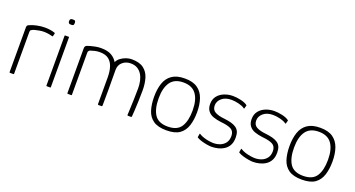

<svg xmlns="http://www.w3.org/2000/svg" viewBox="-43 -1151 3108 1679"><g transform="rotate(20 1511.5 -311.0)"><path d="M214 -477Q267 -477 306 -464Q308 -463 311 -461.5Q314 -460 313 -456L307 -431Q306 -428 304 -427Q302 -426 299 -428Q281 -433 260 -436Q239 -439 217 -439Q201 -439 180.5 -435.5Q160 -432 142.5 -427.5Q125 -423 118 -419Q113 -416 106.5 -412Q100 -408 100 -394V-6Q100 -2 99 -1Q98 0 95 0H63Q61 0 59.5 -1Q58 -2 58 -5V-419Q58 -433 62 -438Q66 -443 74 -447Q103 -461 142 -469Q181 -477 214 -477Z M447 -603Q447 -590 442.5 -584Q438 -578 421 -578Q405 -578 399.5 -584Q394 -590 394 -603Q394 -615 399.5 -621Q405 -627 421 -627Q439 -627 443 -621Q447 -615 447 -603ZM442 -5Q442 0 438 0H405Q401 0 401 -5V-467Q401 -472 405 -472H438Q442 -472 442 -467Z M601 0Q596 0 596 -5V-421Q596 -435 600.5 -441Q605 -447 613 -451Q624 -455 644.5 -461Q665 -467 690 -471.5Q715 -476 739 -476Q799 -476 835.5 -455.5Q872 -435 891 -401Q902 -425 924.5 -441.5Q947 -458 973.5 -467Q1000 -476 1024 -476Q1096 -476 1135.5 -446.5Q1175 -417 1190.5 -366.5Q1206 -316 1206 -253Q1206 -202 1204 -152.5Q1202 -103 1200 -64.5Q1198 -26 1196 -7Q1196 -3 1194 -1.5Q1192 0 1189 0H1162Q1158 0 1156.5 -1.5Q1155 -3 1155 -7Q1156 -20 1157.5 -60Q1159 -100 1161 -153Q1163 -206 1163 -257Q1163 -291 1156 -323.5Q1149 -356 1133 -382Q1117 -408 1091.5 -423.5Q1066 -439 1028 -439Q984 -439 953 -412Q922 -385 922 -340Q922 -282 922.5 -238.5Q923 -195 923 -158.5Q923 -122 922.5 -86Q922 -50 922 -9Q922 0 913 0H887Q880 0 880 -7V-253Q880 -309 867 -350.5Q854 -392 824 -415.5Q794 -439 741 -439Q717 -439 695.5 -434Q674 -429 657 -423Q638 -416 638 -397V-5Q638 0 633 0Z M1519 5Q1440 5 1396.5 -25.5Q1353 -56 1336 -110.5Q1319 -165 1319 -236Q1319 -307 1337.5 -361.5Q1356 -416 1400 -446.5Q1444 -477 1519 -477Q1594 -477 1637.5 -446.5Q1681 -416 1700 -361.5Q1719 -307 1719 -236Q1719 -165 1701.5 -110.5Q1684 -56 1641.5 -25.5Q1599 5 1519 5ZM1519 -30Q1607 -30 1642 -84.5Q1677 -139 1677 -236Q1677 -334 1639 -387Q1601 -440 1519 -440Q1437 -440 1399 -387Q1361 -334 1361 -236Q1361 -138 1396.5 -84Q1432 -30 1519 -30Z M1804 -65Q1804 -68 1806 -68Q1808 -68 1811 -66Q1827 -55 1851.5 -47Q1876 -39 1901.5 -35Q1927 -31 1944 -31Q1977 -31 2006 -42.5Q2035 -54 2053.5 -78.5Q2072 -103 2072 -142Q2072 -186 2041 -203.5Q2010 -221 1943 -227Q1902 -232 1870 -243.5Q1838 -255 1819.5 -279.5Q1801 -304 1801 -343Q1801 -387 1824 -416.5Q1847 -446 1885 -461.5Q1923 -477 1966 -477Q2001 -477 2040.5 -468Q2080 -459 2102 -442Q2104 -440 2104 -439Q2104 -438 2103 -435L2096 -409Q2094 -404 2088 -409Q2070 -423 2034 -432Q1998 -441 1966 -441Q1909 -441 1876 -412.5Q1843 -384 1843 -345Q1843 -304 1875.5 -286.5Q1908 -269 1964 -264Q1999 -260 2026.5 -252.5Q2054 -245 2073.5 -232Q2093 -219 2102.5 -197.5Q2112 -176 2112 -143Q2112 -101 2097 -72.5Q2082 -44 2056 -27Q2030 -10 1999.5 -2.5Q1969 5 1938 5Q1924 5 1899 1Q1874 -3 1847.5 -10.5Q1821 -18 1803 -29Q1800 -31 1799 -32Q1798 -33 1799 -36Z M2190 -65Q2190 -68 2192 -68Q2194 -68 2197 -66Q2213 -55 2237.5 -47Q2262 -39 2287.5 -35Q2313 -31 2330 -31Q2363 -31 2392 -42.5Q2421 -54 2439.5 -78.5Q2458 -103 2458 -142Q2458 -186 2427 -203.5Q2396 -221 2329 -227Q2288 -232 2256 -243.5Q2224 -255 2205.5 -279.5Q2187 -304 2187 -343Q2187 -387 2210 -416.5Q2233 -446 2271 -461.5Q2309 -477 2352 -477Q2387 -477 2426.5 -468Q2466 -459 2488 -442Q2490 -440 2490 -439Q2490 -438 2489 -435L2482 -409Q2480 -404 2474 -409Q2456 -423 2420 -432Q2384 -441 2352 -441Q2295 -441 2262 -412.5Q2229 -384 2229 -345Q2229 -304 2261.5 -286.5Q2294 -269 2350 -264Q2385 -260 2412.5 -252.5Q2440 -245 2459.5 -232Q2479 -219 2488.5 -197.5Q2498 -176 2498 -143Q2498 -101 2483 -72.5Q2468 -44 2442 -27Q2416 -10 2385.5 -2.5Q2355 5 2324 5Q2310 5 2285 1Q2260 -3 2233.5 -10.5Q2207 -18 2189 -29Q2186 -31 2185 -32Q2184 -33 2185 -36Z M2779 5Q2700 5 2656.5 -25.5Q2613 -56 2596 -110.5Q2579 -165 2579 -236Q2579 -307 2597.5 -361.5Q2616 -416 2660 -446.5Q2704 -477 2779 -477Q2854 -477 2897.5 -446.5Q2941 -416 2960 -361.5Q2979 -307 2979 -236Q2979 -165 2961.5 -110.5Q2944 -56 2901.5 -25.5Q2859 5 2779 5ZM2779 -30Q2867 -30 2902 -84.5Q2937 -139 2937 -236Q2937 -334 2899 -387Q2861 -440 2779 -440Q2697 -440 2659 -387Q2621 -334 2621 -236Q2621 -138 2656.5 -84Q2692 -30 2779 -30Z"/></g></svg>

Font: Glory Thin ExtraLight
Style: Regular
Weight: 250
Version: Version 1.011